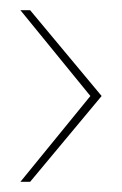

<svg xmlns="http://www.w3.org/2000/svg" viewBox="-20 -520 239 376"><path d="M39 -164H20L157 -332L20 -500H39L179 -332Z"/></svg>

Font: Dorsa
Style: Regular
Weight: 400
Version: Version 1.002